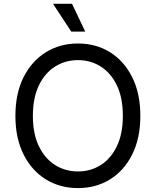

<svg xmlns="http://www.w3.org/2000/svg" viewBox="-20 -962 805 992"><path d="M382.8 9.8Q289.6 9.8 216.6 -35.4Q143.6 -80.6 101.6 -164.3Q59.6 -248 59.6 -363.3Q59.6 -479 101.6 -562.7Q143.6 -646.5 216.6 -691.9Q289.6 -737.3 382.8 -737.3Q476.1 -737.3 548.8 -691.9Q621.6 -646.5 663.3 -562.7Q705.1 -479 705.1 -363.3Q705.1 -248 663.3 -164.3Q621.6 -80.6 548.8 -35.4Q476.1 9.8 382.8 9.8ZM382.8 -76.2Q447.8 -76.2 500.2 -109.1Q552.7 -142.1 583.7 -206.3Q614.7 -270.5 614.7 -363.3Q614.7 -457 583.7 -521.2Q552.7 -585.4 500.2 -618.4Q447.8 -651.4 382.8 -651.4Q317.4 -651.4 264.6 -618.2Q211.9 -585 180.9 -520.8Q149.9 -456.5 149.9 -363.3Q149.9 -270.5 180.9 -206.5Q211.9 -142.6 264.6 -109.4Q317.4 -76.2 382.8 -76.2ZM348.1 -798.8 253.9 -942.4H352.1L420.4 -798.8Z"/></svg>

Font: Inter
Style: Regular
Weight: 400
Designer: Rasmus Andersson
Foundry: rsms
Version: Version 4.001;git-9221beed3